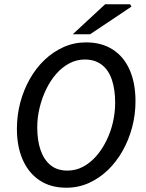

<svg xmlns="http://www.w3.org/2000/svg" viewBox="-20 -865 680 897"><path d="M290 12Q217 12 165.5 -22Q114 -56 86.5 -118Q59 -180 59 -263Q59 -326 74.5 -385Q90 -444 119 -495.5Q148 -547 188 -585Q228 -623 277 -645Q326 -667 382 -667Q455 -667 507 -633.5Q559 -600 586 -538Q613 -476 613 -392Q613 -330 597.5 -271Q582 -212 553 -160.5Q524 -109 484 -70.5Q444 -32 395 -10Q346 12 290 12ZM295 -68Q334 -68 368 -86Q402 -104 429.5 -135.5Q457 -167 477 -207.5Q497 -248 507.5 -293.5Q518 -339 518 -385Q518 -446 503 -491.5Q488 -537 456 -562Q424 -587 376 -587Q338 -587 304 -569Q270 -551 242.5 -519.5Q215 -488 195.5 -447.5Q176 -407 165 -361.5Q154 -316 154 -270Q154 -209 169.5 -164Q185 -119 216 -93.5Q247 -68 295 -68ZM320 -705 471 -845H588L594 -834L401 -705Z"/></svg>

Font: Source Sans 3 Medium
Style: Italic
Weight: 500
Italic angle: -11°
Designer: Paul D. Hunt
Foundry: Adobe
Version: Version 3.052;hotconv 1.1.0;makeotfexe 2.6.0